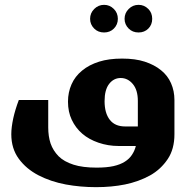

<svg xmlns="http://www.w3.org/2000/svg" viewBox="-20 -606 785 797"><path d="M354 -527.8Q354 -551.8 371.1 -568.8Q388.2 -585.9 412.1 -585.9Q435.5 -585.9 452.6 -568.8Q469.2 -552.2 469.2 -527.8Q469.2 -503.9 452.6 -487.3Q436.5 -471.2 412.1 -471.2Q387.2 -471.2 371.1 -487.3Q354 -504.4 354 -527.8ZM497.1 -527.8Q497.1 -551.8 514.2 -568.8Q531.2 -585.9 555.2 -585.9Q578.6 -585.9 595.7 -568.8Q611.8 -552.7 611.8 -527.8Q611.8 -503.4 595.7 -487.3Q579.6 -471.2 555.2 -471.2Q530.3 -471.2 514.2 -487.3Q497.1 -504.4 497.1 -527.8ZM262.2 -184.1Q262.2 -222.7 276.9 -255.9Q291.5 -289.1 320.8 -313Q349.6 -336.9 391.6 -350.1Q431.6 -362.8 486.8 -362.8Q542 -362.8 580.6 -350.1Q621.1 -336.9 648.4 -314.5Q676.3 -292 689.9 -260.7Q704.1 -228.5 704.1 -190.9V-48.8Q704.1 12.7 676.3 54.2Q647.5 97.2 603 122.1Q556.2 147.9 499 159.7Q443.4 170.9 378.9 170.9Q313.5 170.9 252.9 159.7Q190.4 147.9 139.6 121.6Q88.9 95.2 58.1 53.2Q26.9 10.7 26.9 -48.8Q26.9 -77.1 35.2 -115.7Q43 -150.9 58.1 -190.9H180.2V-77.1Q180.2 -40 189.9 -10.7Q200.2 19 223.1 42.5Q245.6 64.9 285.2 77.6Q323.2 89.8 380.9 89.8Q422.9 89.8 451.2 83.5Q479.5 77.1 498.5 64.9Q517.1 53.2 527.8 36.6Q539.1 19.5 543.9 0H472.2Q428.7 0 388.7 -13.7Q349.1 -27.3 321.8 -50.8Q293.9 -74.7 277.8 -108.9Q262.2 -141.6 262.2 -184.1ZM552.2 -187Q552.2 -231.9 531.7 -256.8Q510.7 -282.2 481 -282.2Q452.1 -282.2 433.1 -257.8Q414.1 -233.4 414.1 -186Q414.1 -136.2 436 -108.4Q457.5 -81.1 499 -81.1H552.2Z"/></svg>

Font: SimahzazaarabicW05-Bold
Style: Regular
Weight: 700
Designer: Ahmed zaza
Foundry: Ahmed zaza
Version: Version 1.001